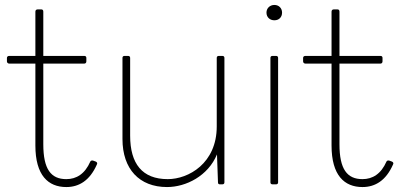

<svg xmlns="http://www.w3.org/2000/svg" viewBox="-20 -732 1622 776"><path d="M17 -475H123V-144C123 -23 175 24 248 24C300 24 343 -3 371 -66C375 -72 372 -77 367 -79L356 -83C351 -84 347 -83 345 -79C323 -29 289 -8 248 -8C186 -8 155 -48 155 -149V-475H321C326 -475 329 -479 329 -484V-498C329 -503 326 -506 321 -506H155V-685C155 -691 152 -694 147 -694H132C127 -694 123 -691 123 -685V-506H17C12 -506 8 -503 8 -498V-484C8 -479 12 -475 17 -475Z M857 -108 861 5C861 11 864 13 869 13H879C884 13 887 10 887 5V-498C887 -503 884 -506 879 -506H864C859 -506 856 -503 856 -498V-221C856 -72 742 -8 658 -8C555 -8 506 -70 506 -184V-498C506 -503 503 -506 498 -506H483C478 -506 475 -503 475 -498V-170C475 -49 543 24 655 24C732 24 821 -21 857 -108Z M1057 -681C1057 -662 1071 -650 1089 -650C1107 -650 1120 -662 1120 -681C1120 -699 1107 -712 1089 -712C1071 -712 1057 -699 1057 -681ZM1073 -498V5C1073 10 1076 13 1081 13H1096C1101 13 1104 10 1104 5V-498C1104 -503 1101 -506 1096 -506H1081C1076 -506 1073 -503 1073 -498Z M1214 -475H1320V-144C1320 -23 1372 24 1445 24C1497 24 1540 -3 1568 -66C1572 -72 1569 -77 1564 -79L1553 -83C1548 -84 1544 -83 1542 -79C1520 -29 1486 -8 1445 -8C1383 -8 1352 -48 1352 -149V-475H1518C1523 -475 1526 -479 1526 -484V-498C1526 -503 1523 -506 1518 -506H1352V-685C1352 -691 1349 -694 1344 -694H1329C1324 -694 1320 -691 1320 -685V-506H1214C1209 -506 1205 -503 1205 -498V-484C1205 -479 1209 -475 1214 -475Z"/></svg>

Font: LINE Seed JP_OTF Thin
Style: Regular
Weight: 250
Designer: LY Corporation & Fontrix & Fontworks
Version: Version 1.007